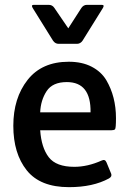

<svg xmlns="http://www.w3.org/2000/svg" viewBox="-20 -761 529 793"><path d="M265 12Q146 12 90.5 -57.5Q35 -127 35 -241.5Q35 -356 94 -431Q153 -506 264 -506Q319 -506 358.5 -485.5Q398 -465 419 -430Q459 -362 459 -273Q459 -231 455 -227Q451 -223 440 -223H146Q151 -151 181.5 -111.5Q212 -72 287 -72Q342 -72 400 -98Q414 -105 420 -90L439 -44Q444 -32 430 -24Q364 12 265 12ZM146 -297H354Q356 -422 256 -422Q197 -422 172.5 -384.5Q148 -347 146 -297ZM339 -741H398Q408 -741 408 -737Q408 -733 405 -728L321 -593Q312 -580 298 -580H222Q208 -580 199 -593L115 -728Q112 -733 112 -737Q112 -741 122 -741H181Q196 -741 204 -729L262 -644L316 -728Q325 -741 339 -741Z"/></svg>

Font: Crete Round
Style: Regular
Weight: 400
Designer: Veronika Burian
Foundry: TypeTogether
Version: Version 1.001